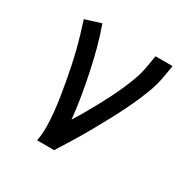

<svg xmlns="http://www.w3.org/2000/svg" viewBox="-128 -654 757 771"><g transform="rotate(30 250.0 -269.0)"><path d="M141 0Q147 -33 146.5 -67Q146 -101 142.5 -134Q139 -167 134 -199.5Q129 -232 123 -264Q117 -296 110.5 -328Q104 -360 96 -391.5Q88 -423 79 -453.5Q70 -484 60 -515L133 -538Q150 -491 163 -442Q176 -393 186.5 -343Q197 -293 205.5 -242.5Q214 -192 219 -141Q236 -168 251.5 -195Q267 -222 282 -249.5Q297 -277 311 -305Q325 -333 337.5 -361.5Q350 -390 360 -418.5Q370 -447 375 -477L384 -530H463L454 -477Q447 -435 431 -393.5Q415 -352 396 -312Q377 -272 356 -232.5Q335 -193 313 -154Q291 -115 267.5 -76.5Q244 -38 220 0Z"/></g></svg>

Font: Iosevka Curly Slab Oblique
Style: Regular
Weight: 400
Italic angle: -9°
Monospace: yes
Designer: Belleve Invis
Foundry: Belleve Invis
Version: Version 11.1.0; ttfautohint (v1.8.3)